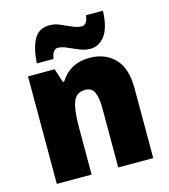

<svg xmlns="http://www.w3.org/2000/svg" viewBox="-114 -863 842 954"><g transform="rotate(-15 307.0 -386.0)"><path d="M378 -563Q458 -563 507 -513Q556 -463 556 -360V0H376V-304Q376 -359 363 -387Q350 -415 317 -415Q271 -415 255 -374Q239 -333 239 -246V0H60V-553H197L220 -482H227Q251 -521 288.5 -542Q326 -563 378 -563ZM119 -604Q123 -678 147.5 -724.5Q172 -771 228 -771Q255 -771 281.5 -759.5Q308 -748 334.5 -736Q361 -724 385 -724Q395 -724 404 -734Q413 -744 417 -772H504Q501 -685 470.5 -645Q440 -605 396 -605Q368 -605 339.5 -617Q311 -629 285 -640.5Q259 -652 238 -652Q229 -652 219.5 -643Q210 -634 205 -604Z"/></g></svg>

Font: Noto Sans Hebrew SemiCondensed Black
Style: Regular
Weight: 900
Width: 4
Designer: Ben Nathan
Foundry: Google LLC
Version: Version 3.001; ttfautohint (v1.8.4.7-5d5b)